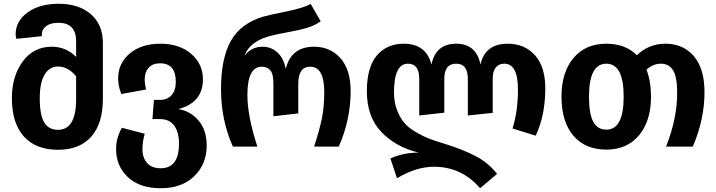

<svg xmlns="http://www.w3.org/2000/svg" viewBox="-20 -778 3802 1019"><path d="M291 -758Q399 -758 462.5 -702.5Q526 -647 526 -550V-253Q526 -122 464 -52.5Q402 17 288 17Q170 17 106.5 -54Q43 -125 43 -257Q43 -373 100.5 -451.5Q158 -530 255 -530Q330 -530 384 -476V-559Q384 -657 290 -657Q248 -657 225 -639.5Q202 -622 202 -595V-586L67 -572Q63 -584 63 -596Q63 -666 126.5 -712Q190 -758 291 -758ZM288 -89Q384 -89 384 -252V-373Q342 -425 287 -425Q243 -425 217 -382.5Q191 -340 191 -257Q191 -166 215 -127.5Q239 -89 288 -89Z M926 -199Q991 -189 1034 -138Q1077 -87 1077 -5Q1077 92 1011.5 156.5Q946 221 833 221Q721 221 658.5 162Q596 103 596 13Q596 -45 627 -100L748 -68Q736 -26 736 13Q736 60 761 87.5Q786 115 833 115Q930 115 930 -16Q930 -75 905 -110.5Q880 -146 829 -146H789L797 -248H830Q868 -248 890.5 -273Q913 -298 913 -344Q913 -442 830 -442Q790 -442 769 -418.5Q748 -395 748 -358Q748 -333 755 -303L624 -279Q607 -321 607 -363Q607 -442 668.5 -494Q730 -546 831 -546Q932 -546 994.5 -492.5Q1057 -439 1057 -357Q1057 -233 926 -199Z M1216 0Q1153 -141 1153 -304Q1153 -469 1205.5 -561.5Q1258 -654 1378 -690Q1406 -698 1499 -717Q1592 -736 1629 -757L1682 -665Q1653 -644 1615 -632Q1577 -620 1515.5 -608.5Q1454 -597 1434 -592Q1309 -566 1278 -483Q1315 -530 1373 -530Q1418 -530 1451 -501Q1484 -472 1497 -412Q1524 -530 1647 -530Q1733 -530 1787 -469Q1841 -408 1841 -294Q1841 -143 1778 0H1647Q1675 -85 1688 -148Q1701 -211 1701 -288Q1701 -424 1627 -424Q1563 -424 1563 -334V-176L1431 -161V-334Q1431 -385 1415 -404.5Q1399 -424 1369 -424Q1293 -424 1293 -274Q1293 -161 1346 0Z M2675 -546Q2764 -546 2819 -485Q2874 -424 2874 -309Q2874 -165 2823 -58L2700 -96Q2729 -187 2729 -303Q2729 -440 2656 -440Q2628 -440 2611.5 -420Q2595 -400 2595 -360V-179L2463 -165V-359Q2463 -440 2401 -440Q2338 -440 2338 -359V-180L2205 -165V-360Q2205 -440 2145 -440Q2071 -440 2071 -287Q2071 -235 2087.5 -193Q2104 -151 2126.5 -125Q2149 -99 2188 -76.5Q2227 -54 2257 -42.5Q2287 -31 2333 -17Q2432 13 2502.5 49.5Q2573 86 2618 145L2528 221Q2430 107 2283 107Q2189 107 2087 168L2052 63Q2119 32 2202 32Q2081 3 2004 -77.5Q1927 -158 1927 -294Q1927 -421 1980 -483.5Q2033 -546 2123 -546Q2242 -546 2270 -435Q2292 -546 2401 -546Q2508 -546 2530 -435Q2554 -546 2675 -546Z M3511 -546Q3606 -546 3662.5 -480Q3719 -414 3719 -288Q3719 -145 3657 0H3515Q3574 -149 3574 -286Q3574 -370 3552 -405Q3530 -440 3488 -440Q3446 -440 3411 -408Q3435 -348 3435 -265Q3435 -136 3371.5 -60Q3308 16 3198 16Q3086 16 3023 -58Q2960 -132 2960 -265Q2960 -394 3023.5 -470Q3087 -546 3198 -546Q3299 -546 3360 -485Q3424 -546 3511 -546ZM3198 -90Q3290 -90 3290 -265Q3290 -440 3198 -440Q3106 -440 3106 -265Q3106 -174 3128.5 -132Q3151 -90 3198 -90Z"/></svg>

Font: FiraGO SemiBold
Style: Regular
Weight: 600
Designer: bBox Type
Foundry: bBox Type GmbH
Version: Version 1.001;PS 001.001;hotconv 1.0.88;makeotf.lib2.5.64775